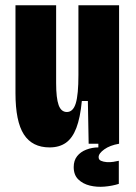

<svg xmlns="http://www.w3.org/2000/svg" viewBox="-20 -548 518 732"><path d="M169 14Q103 14 71 -35.5Q39 -85 39 -193V-528H194V-231Q194 -174 203.5 -147.5Q213 -121 235 -121Q247 -121 255.5 -129.5Q264 -138 269 -154.5Q274 -171 276.5 -198Q279 -225 279 -262V-528H434V-226V0H318L315 -163H292Q286 -99 271 -60Q256 -21 231 -3.5Q206 14 169 14ZM433 153Q408 161 378.5 163.5Q349 166 322.5 159.5Q296 153 278.5 136Q261 119 261 89Q261 64 274 47.5Q287 31 309 22.5Q331 14 355 14V-6H434V0Q399 6 377.5 21.5Q356 37 356 51Q356 61 365 65Q374 69 386.5 70Q399 71 412 69Q425 67 433 65Z"/></svg>

Font: Bricolage Grotesque 24pt Condensed ExtraBold
Style: Regular
Weight: 800
Width: 3
Designer: Mathieu Triay
Foundry: Atelier Triay
Version: Version 1.001;gftools[0.9.33.dev8+g029e19f]